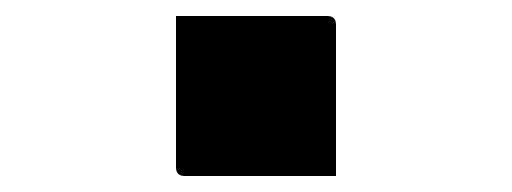

<svg xmlns="http://www.w3.org/2000/svg" viewBox="-20 -210 640 240"><path d="M400 10H211Q200 10 200 -1V-190H389Q400 -190 400 -179Z"/></svg>

Font: Recursive Mn Lnr St XBd
Style: Regular
Weight: 800
Monospace: yes
Version: Version 1.079;hotconv 1.0.112;makeotfexe 2.5.65598; ttfautoh